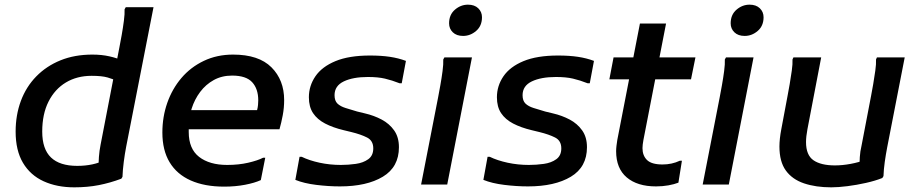

<svg xmlns="http://www.w3.org/2000/svg" viewBox="-20 -791 3930 823"><path d="M481 -443Q466 -452 441 -459Q416 -466 373 -466Q310 -466 262.5 -437.5Q215 -409 188 -355.5Q161 -302 161 -227Q161 -152 198.5 -116Q236 -80 311 -80Q346 -80 376 -86.5Q406 -93 426 -104L403 -70Q402 -92 404 -118.5Q406 -145 411 -170L492 -589Q496 -609 501.5 -640Q507 -671 511 -701.5Q515 -732 514 -751L519 -760H638L521 -163Q515 -132 510.5 -97Q506 -62 505 -33L500 -25Q452 -7 403.5 2.5Q355 12 298 12Q224 12 167 -14Q110 -40 78.5 -93Q47 -146 47 -227Q47 -298 69.5 -358.5Q92 -419 135.5 -463.5Q179 -508 239.5 -532.5Q300 -557 376 -557Q416 -557 449 -549.5Q482 -542 500 -533Z M941 9Q857 9 797.5 -17.5Q738 -44 707 -95.5Q676 -147 676 -223Q676 -290 697 -350Q718 -410 757.5 -456.5Q797 -503 853.5 -530Q910 -557 979 -557Q1089 -557 1143.5 -502.5Q1198 -448 1198 -362Q1198 -329 1192 -297Q1186 -265 1178 -237H751V-319H1082Q1085 -330 1086 -341.5Q1087 -353 1087 -361Q1087 -410 1061 -438.5Q1035 -467 975 -467Q931 -467 896.5 -448Q862 -429 838 -397Q814 -365 801.5 -325.5Q789 -286 789 -244V-225Q789 -153 833.5 -118.5Q878 -84 954 -84Q1003 -84 1044 -93.5Q1085 -103 1108 -115H1117L1098 -19Q1072 -7 1030.5 1Q989 9 941 9Z M1264 -119H1273Q1306 -103 1350 -93.5Q1394 -84 1441 -84Q1473 -84 1505 -88.5Q1537 -93 1558.5 -108.5Q1580 -124 1580 -155Q1580 -188 1553.5 -201.5Q1527 -215 1486 -225L1453 -233Q1407 -244 1373.5 -261.5Q1340 -279 1322 -306Q1304 -333 1304 -374Q1304 -423 1332 -464Q1360 -505 1418 -529Q1476 -553 1566 -553Q1614 -553 1651 -547.5Q1688 -542 1720 -530L1702 -434H1693Q1660 -447 1630 -454Q1600 -461 1557 -461Q1493 -461 1453.5 -442Q1414 -423 1414 -383Q1414 -359 1426.5 -347Q1439 -335 1461.5 -328Q1484 -321 1511 -313L1544 -305Q1583 -296 1616 -278.5Q1649 -261 1669.5 -232Q1690 -203 1690 -160Q1690 -75 1621 -33.5Q1552 8 1437 8Q1388 8 1335.5 1.5Q1283 -5 1246 -20Z M1965 -637Q1937 -637 1921 -652.5Q1905 -668 1905 -691Q1905 -728 1930 -749.5Q1955 -771 1986 -771Q2014 -771 2030 -755.5Q2046 -740 2046 -717Q2046 -680 2021 -658.5Q1996 -637 1965 -637ZM1785 0 1858 -374Q1862 -395 1867.5 -425.5Q1873 -456 1877 -486.5Q1881 -517 1880 -536L1885 -545H2003L1897 0Z M2070 -119H2079Q2112 -103 2156 -93.5Q2200 -84 2247 -84Q2279 -84 2311 -88.5Q2343 -93 2364.5 -108.5Q2386 -124 2386 -155Q2386 -188 2359.5 -201.5Q2333 -215 2292 -225L2259 -233Q2213 -244 2179.5 -261.5Q2146 -279 2128 -306Q2110 -333 2110 -374Q2110 -423 2138 -464Q2166 -505 2224 -529Q2282 -553 2372 -553Q2420 -553 2457 -547.5Q2494 -542 2526 -530L2508 -434H2499Q2466 -447 2436 -454Q2406 -461 2363 -461Q2299 -461 2259.5 -442Q2220 -423 2220 -383Q2220 -359 2232.5 -347Q2245 -335 2267.5 -328Q2290 -321 2317 -313L2350 -305Q2389 -296 2422 -278.5Q2455 -261 2475.5 -232Q2496 -203 2496 -160Q2496 -75 2427 -33.5Q2358 8 2243 8Q2194 8 2141.5 1.5Q2089 -5 2052 -20Z M2792 8Q2712 8 2666.5 -30.5Q2621 -69 2621 -143Q2621 -153 2622.5 -166Q2624 -179 2626 -191L2723 -690H2835L2738 -191Q2736 -181 2735 -171.5Q2734 -162 2734 -156Q2734 -124 2753.5 -105Q2773 -86 2820 -86Q2860 -86 2894 -102H2903L2888 -8Q2870 -1 2845 3.5Q2820 8 2792 8ZM2592 -451 2610 -545H2961L2942 -451Z M3172 -637Q3144 -637 3128 -652.5Q3112 -668 3112 -691Q3112 -728 3137 -749.5Q3162 -771 3193 -771Q3221 -771 3237 -755.5Q3253 -740 3253 -717Q3253 -680 3228 -658.5Q3203 -637 3172 -637ZM2992 0 3065 -374Q3069 -395 3074.5 -425.5Q3080 -456 3084 -486.5Q3088 -517 3087 -536L3092 -545H3210L3104 0Z M3321 -163Q3321 -179 3323 -197.5Q3325 -216 3329 -237L3356 -381Q3360 -401 3365 -430.5Q3370 -460 3374 -488.5Q3378 -517 3377 -536L3381 -545H3500L3441 -237Q3438 -221 3436.5 -207.5Q3435 -194 3435 -182Q3435 -126 3467 -104Q3499 -82 3559 -82Q3591 -82 3626 -88.5Q3661 -95 3689 -106L3665 -75Q3664 -93 3665.5 -117.5Q3667 -142 3673 -167L3714 -381Q3718 -401 3723 -430.5Q3728 -460 3732 -488.5Q3736 -517 3735 -536L3739 -545H3858L3783 -160Q3777 -129 3772.5 -97Q3768 -65 3767 -36L3762 -28Q3732 -16 3692 -7Q3652 2 3612.5 7Q3573 12 3543 12Q3477 12 3426.5 -5Q3376 -22 3348.5 -60Q3321 -98 3321 -163Z"/></svg>

Font: Kufam Medium
Style: Italic
Weight: 500
Italic angle: -11°
Designer: Artur Schmal
Foundry: Original Type
Version: Version 1.301; ttfautohint (v1.8.3)